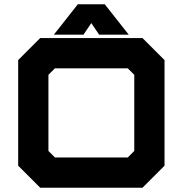

<svg xmlns="http://www.w3.org/2000/svg" viewBox="-20 -878 854 898"><path d="M168 0 65 -103V-597L168 -700H646.5L749.5 -597V-103L646.5 0ZM237 -141.5H577.5L608 -172V-528L577.5 -558.5H237L206.5 -528V-172ZM344 -858H470L582 -716H443.5L407 -770L370.5 -716H232Z"/></svg>

Font: Tourney Expanded Black
Style: Regular
Weight: 900
Width: 7
Designer: Tyler Finck
Foundry: Etcetera Type Co
Version: Version 1.010; ttfautohint (v1.8.3)